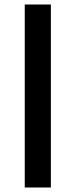

<svg xmlns="http://www.w3.org/2000/svg" viewBox="-20 -833 336 853"><path d="M90 0V-813H206V0Z"/></svg>

Font: Koeln Type Sans
Style: Regular
Weight: 400
Designer: Eben Sorkin
Foundry: Eben Sorkin
Version: Version 2.001